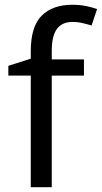

<svg xmlns="http://www.w3.org/2000/svg" viewBox="-20 -785 427 805"><path d="M332 -468H197V0H109V-468H15V-509L109 -539V-570Q109 -674 155 -719.5Q201 -765 283 -765Q315 -765 341.5 -759.5Q368 -754 387 -747L364 -678Q348 -683 327 -688Q306 -693 284 -693Q240 -693 218.5 -663.5Q197 -634 197 -571V-536H332Z"/></svg>

Font: Noto Sans PhagsPa
Style: Regular
Weight: 400
Designer: Monotype Design Team
Foundry: Monotype Imaging Inc.
Version: Version 2.004; ttfautohint (v1.8.4.7-5d5b)